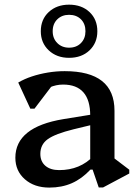

<svg xmlns="http://www.w3.org/2000/svg" viewBox="-20 -808 605 840"><path d="M412 12.2 385.2 -65.9H374.7V-302.9Q374.7 -370.1 344.9 -404Q315.1 -438 256 -438Q224.9 -438 196.5 -425.2Q168.1 -412.4 150 -389.9L154.9 -473.5H238.2L130.9 -332.6H112.6L59.8 -446.9Q86.2 -462.5 119.3 -473.5Q152.5 -484.5 189.3 -490.6Q226.1 -496.7 262.9 -496.7Q371.9 -496.7 426.4 -453.5Q480.9 -410.3 480.9 -323.4V-85.3L439.5 -146.1L545.6 -65.5V-48.9L430.8 12.2ZM195.6 12.7Q130.4 12.7 88.8 -23.7Q47.2 -60.2 47.2 -117.9Q47.2 -252 257.1 -286.8L408.6 -311.3V-268.2L302 -242.4Q221.3 -222.5 188.9 -199.1Q156.5 -175.8 156.5 -134.8Q156.5 -101.6 178.5 -82.7Q200.5 -63.8 238.9 -63.8Q330.6 -63.8 389.7 -126.1V-65.9H375.6Q337.7 -25.6 294.1 -6.5Q250.4 12.7 195.6 12.7ZM282.1 -555Q228.1 -555 193.3 -587.7Q158.5 -620.4 158.5 -671.2Q158.5 -723.1 193.3 -755.4Q228.1 -787.6 282.1 -787.6Q337.2 -787.6 371.5 -755.4Q405.9 -723.1 405.9 -671.2Q405.9 -620.4 371.6 -587.7Q337.3 -555 282.1 -555ZM282.2 -599.4Q314.4 -599.4 334.2 -619.6Q353.9 -639.8 353.9 -671.3Q353.9 -703.7 334.2 -723.5Q314.4 -743.2 282.2 -743.2Q250.9 -743.2 230.7 -723.5Q210.5 -703.7 210.5 -671.3Q210.5 -639.8 230.7 -619.6Q250.9 -599.4 282.2 -599.4Z"/></svg>

Font: Platypi Light
Style: Regular
Weight: 300
Designer: David Sargent
Foundry: Bolt Cutter Type
Version: Version 1.200